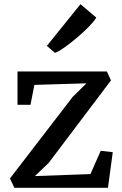

<svg xmlns="http://www.w3.org/2000/svg" viewBox="-20 -896 584 916"><path d="M392.5 -498.5 144 -491 125.5 -396H63.5V-555H490L509.5 -512.5L212 -118.5L146.5 -56L411.5 -65.5L460.5 -176.5L518 -170L495 0H48.5L27.5 -44.5L326.5 -433.5ZM243.5 -644H242.5L203.5 -677L364 -876L439.5 -812Q429 -794.5 404.8 -769.5Q380.5 -744.5 350.2 -718.8Q320 -693 291.5 -672.5Q263 -652 243.5 -644Z"/></svg>

Font: Merriweather
Style: Regular
Weight: 400
Designer: Eben Sorkin
Foundry: Eben Sorkin
Version: Version 2.100; ttfautohint (v1.7.19-72a1) -l 8 -r 50 -G 200 